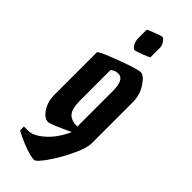

<svg xmlns="http://www.w3.org/2000/svg" viewBox="-308 -829 1047 1047"><g transform="rotate(45 215.5 -305.0)"><path d="M381 -424V-106Q381 -68 347 2.5Q313 73 275 126.5Q237 180 223 180Q198 180 156 165Q114 150 84 135L55 120V90H89Q128 90 178 45.5Q228 1 261 -73Q148 -20 131 -20Q100 -20 75 -59.5Q50 -99 50 -148V-477Q50 -487 160.5 -528.5Q271 -570 296 -570Q321 -570 351 -524.5Q381 -479 381 -424ZM261 -390Q261 -478 215 -478Q191 -478 171 -462V-232Q171 -162 193 -138.5Q215 -115 261 -115ZM155 -695V-756Q155 -759 196.5 -774.5Q238 -790 244.5 -790Q251 -790 263.5 -773Q276 -756 276 -738V-665Q276 -662 236 -646.5Q196 -631 187 -631Q178 -631 166.5 -648.5Q155 -666 155 -695Z"/></g></svg>

Font: Pirata One
Style: Regular
Weight: 400
Designer: Rodrigo Fuenzalida, Nicolas Massi
Foundry: Rodrigo Fuenzalida, Nicolas Massi
Version: Version 1.001